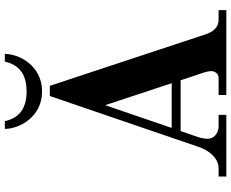

<svg xmlns="http://www.w3.org/2000/svg" viewBox="-101 -855 956 794"><g transform="rotate(-90 377.0 -458.0)"><path d="M241 -916C241 -856 290 -762 396 -762C502 -762 551 -856 551 -916H519C507 -860 470 -826 396 -826C322 -826 285 -860 273 -916ZM245 -226 339 -501 430 -226ZM44 0H299V-32H252C219 -32 200 -55 200 -77C200 -90 204 -110 211 -128L232 -189H442L474 -93C477 -84 480 -70 480 -64C480 -47 469 -32 453 -32H381V0H732V-32H692C666 -32 645 -48 633 -83L419 -730H377L166 -113C152 -73 121 -32 78 -32H44Z"/></g></svg>

Font: Old Standard
Style: Bold
Weight: 700
Designer: Alexey Kryukov <alexios@thessalonica.org.ru>
Version: Version 2.0.2